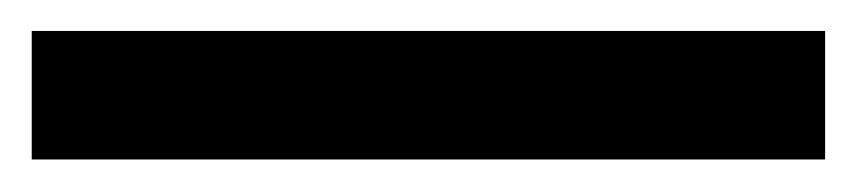

<svg xmlns="http://www.w3.org/2000/svg" viewBox="-20 42 540 121"><path d="M500 61.5V142.5H0V61.5Z"/></svg>

Font: Hepta Slab ExtraLight Medium
Style: Regular
Weight: 500
Version: Version 1.100